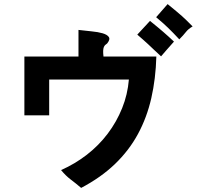

<svg xmlns="http://www.w3.org/2000/svg" viewBox="-20 -782 1040 937"><path d="M743 -506Q740 -398 718.5 -303.5Q697 -209 653.5 -128.5Q610 -48 541.5 18Q473 84 376 135Q349 112 325 94Q301 76 278 48Q346 18 404 -27Q462 -72 505.5 -129.5Q549 -187 576 -254Q603 -321 609 -394H220V-219H99V-506H363V-636Q395 -632 427 -629Q459 -626 481 -619.5Q503 -613 511 -601.5Q519 -590 503 -570Q497 -566 493 -562Q489 -558 486.5 -551.5Q484 -545 483.5 -534.5Q483 -524 485 -506ZM829 -579Q806 -554 791 -536Q776 -518 766 -507Q745 -526 730 -540.5Q715 -555 702 -567Q689 -579 676.5 -590Q664 -601 650 -613L712 -680Q732 -664 747.5 -651Q763 -638 776.5 -626.5Q790 -615 802.5 -603.5Q815 -592 829 -579ZM920 -653Q899 -641 887 -625.5Q875 -610 855 -590Q839 -607 826 -620.5Q813 -634 800.5 -646Q788 -658 774 -670.5Q760 -683 742 -698L798 -762Q824 -741 840 -727.5Q856 -714 868 -703.5Q880 -693 891 -682Q902 -671 920 -653Z"/></svg>

Font: D2Coding ligature
Style: Bold
Weight: 700
Monospace: yes
Designer: Yong-Rak Park; Jeong-Hwan Yoon; Sang-Min Lee;
Foundry: NHN Corporation
Version: Version 1.3.2; Build 20180524